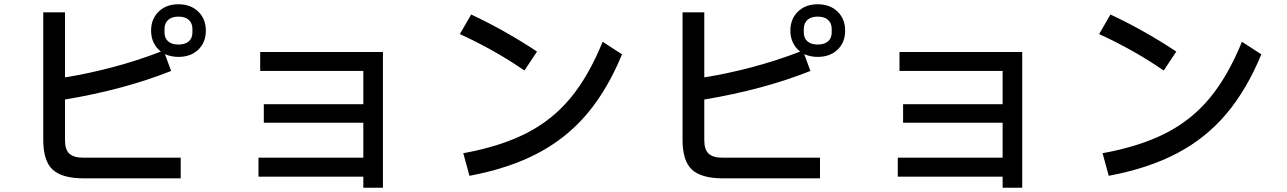

<svg xmlns="http://www.w3.org/2000/svg" viewBox="-20 -829 6040 901"><path d="M817 -562Q783 -562 754 -575L783 -496Q561 -408 285 -362V-171Q285 -127 305.5 -108Q326 -89 371 -89H828V8H375Q271 8 227 -33Q183 -74 183 -173V-771H285V-466Q388 -482 506 -513Q624 -544 735 -587Q713 -604 701 -629Q689 -654 689 -685Q689 -740 724.5 -774.5Q760 -809 817 -809Q875 -809 910.5 -774.5Q946 -740 946 -685Q946 -630 910.5 -596Q875 -562 817 -562ZM752 -677Q752 -650 769 -635Q786 -620 817 -620Q849 -620 866 -635Q883 -650 883 -677V-693Q883 -720 866 -735.5Q849 -751 817 -751Q786 -751 769 -735.5Q752 -720 752 -693Z M1685 0H1193V-89H1685V-253H1218V-340H1685V-496H1201V-585H1777V52H1685Z M2441 -498Q2302 -594 2138 -669L2191 -761Q2351 -686 2500 -587ZM2154 -110Q2329 -142 2450.5 -204Q2572 -266 2657.5 -369.5Q2743 -473 2808 -633L2899 -574Q2831 -409 2735.5 -295.5Q2640 -182 2505 -110.5Q2370 -39 2183 -4Z M3817 -562Q3783 -562 3754 -575L3783 -496Q3561 -408 3285 -362V-171Q3285 -127 3305.5 -108Q3326 -89 3371 -89H3828V8H3375Q3271 8 3227 -33Q3183 -74 3183 -173V-771H3285V-466Q3388 -482 3506 -513Q3624 -544 3735 -587Q3713 -604 3701 -629Q3689 -654 3689 -685Q3689 -740 3724.5 -774.5Q3760 -809 3817 -809Q3875 -809 3910.5 -774.5Q3946 -740 3946 -685Q3946 -630 3910.5 -596Q3875 -562 3817 -562ZM3752 -677Q3752 -650 3769 -635Q3786 -620 3817 -620Q3849 -620 3866 -635Q3883 -650 3883 -677V-693Q3883 -720 3866 -735.5Q3849 -751 3817 -751Q3786 -751 3769 -735.5Q3752 -720 3752 -693Z M4685 0H4193V-89H4685V-253H4218V-340H4685V-496H4201V-585H4777V52H4685Z M5441 -498Q5302 -594 5138 -669L5191 -761Q5351 -686 5500 -587ZM5154 -110Q5329 -142 5450.5 -204Q5572 -266 5657.5 -369.5Q5743 -473 5808 -633L5899 -574Q5831 -409 5735.5 -295.5Q5640 -182 5505 -110.5Q5370 -39 5183 -4Z"/></svg>

Font: IBM Plex Sans JP Medm
Style: Regular
Weight: 500
Designer: Mike Abbink; Paul van der Laan; Pieter van Rosmalen; Wujin Sim; Yejin Wi; Jinhee Kim; Boomi Park; Yona Kim; Kichan Ma
Foundry: Sandoll Inc.
Version: Version 1.002